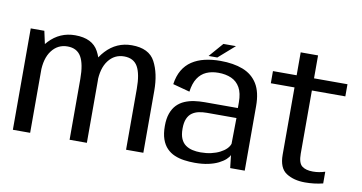

<svg xmlns="http://www.w3.org/2000/svg" viewBox="-72 -912 2084 1105"><g transform="rotate(10 970.0 -359.5)"><path d="M50.5 0H151.5V-494L130 -592.5H50.5ZM382 0H483V-362.5Q483 -463 446.8 -530.5Q410.5 -598 310 -598Q220.5 -598 158.8 -532.2Q97 -466.5 97 -379.5L151 -353Q151 -435 186 -481Q221 -527 277.5 -527Q333 -527 357.5 -484.8Q382 -442.5 382 -355.5ZM712 0H813V-362.5Q813 -463.5 777.2 -530.8Q741.5 -598 641 -598Q552 -598 490.2 -531.5Q428.5 -465 428.5 -379.5L482 -353Q482 -435 517 -481Q552 -527 608.5 -527Q664.5 -527 688.2 -484.8Q712 -442.5 712 -355.5Z M1114 5.5Q1158 5.5 1192.5 -2Q1227 -9.5 1251.8 -22Q1276.5 -34.5 1291.8 -48.5Q1307 -62.5 1312 -75L1320.5 0H1405.5V-377Q1405.5 -458.5 1375.8 -506.8Q1346 -555 1290.8 -576.5Q1235.5 -598 1158.5 -598Q1108.5 -598 1066.8 -588Q1025 -578 993 -556.8Q961 -535.5 941 -501.5Q921 -467.5 914 -419L1013 -392.5Q1019.5 -441.5 1039 -471.5Q1058.5 -501.5 1089 -515Q1119.5 -528.5 1159 -528.5Q1202 -528.5 1234.8 -514Q1267.5 -499.5 1285.8 -467.2Q1304 -435 1304 -381.5V-348H1110.5Q1079 -348 1049.5 -343.8Q1020 -339.5 994.2 -328.5Q968.5 -317.5 949.2 -297.8Q930 -278 919 -247.5Q908 -217 908 -173.5Q908 -128.5 919 -97Q930 -65.5 949.8 -45.2Q969.5 -25 995.5 -14Q1021.5 -3 1051.8 1.2Q1082 5.5 1114 5.5ZM1136 -59.5Q1111.5 -59.5 1089 -64.5Q1066.5 -69.5 1048.8 -82Q1031 -94.5 1021 -117.2Q1011 -140 1011 -176Q1011 -212 1020.8 -234.5Q1030.5 -257 1047.8 -269Q1065 -281 1087 -285.5Q1109 -290 1133.5 -290H1306L1304 -139Q1299 -123.5 1284.8 -109.2Q1270.5 -95 1248.5 -83.8Q1226.5 -72.5 1198 -66Q1169.5 -59.5 1136 -59.5ZM1086 -614H1137L1231.5 -697H1158Z M1758 6.5Q1813 6.5 1863 -6V-74.5Q1828.5 -63 1792 -63Q1750.5 -63 1728.2 -80.5Q1706 -98 1706 -152.5V-521.5H1901.5V-592.5H1706V-726.5H1604.5V-592.5H1466V-521.5H1604.5V-128.5Q1604.5 -50.5 1648.5 -22Q1692.5 6.5 1758 6.5Z"/></g></svg>

Font: Anybody UltraCondensed Thin
Style: Regular
Weight: 400
Version: Version 1.111